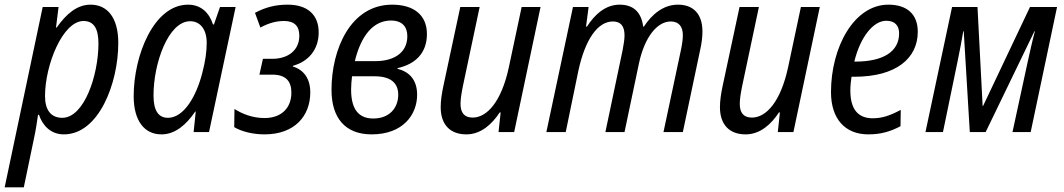

<svg xmlns="http://www.w3.org/2000/svg" viewBox="-56 -566 4559 823"><path d="M211 -61C161 -61 137 -96 137 -154C137 -288 213 -476 302 -476C345 -476 366 -445 366 -380C366 -244 305 -61 211 -61ZM-36 237H46L91 21C97 -6 103 -46 107 -74H111C127 -27 162 10 218 10C367 10 451 -208 451 -382C451 -491 404 -546 332 -546C274 -546 228 -506 187 -448H184L195 -536H127Z M664 -61C623 -61 602 -92 602 -157C602 -296 666 -475 759 -475C803 -475 830 -439 830 -383C830 -347 825 -306 811 -253C785 -151 731 -61 664 -61ZM636 10C695 10 742 -31 781 -88H783L774 0H840L954 -536H887L861 -461H857C841 -511 806 -546 750 -546C603 -546 517 -328 517 -154C517 -48 563 10 636 10Z M1078 10C1206 10 1274 -68 1274 -170C1274 -229 1246 -267 1199 -281L1200 -284C1268 -303 1310 -355 1310 -427C1310 -503 1262 -546 1177 -546C1125 -546 1082 -535 1037 -511L1060 -448C1096 -467 1127 -476 1162 -476C1206 -476 1227 -454 1227 -413C1227 -346 1173 -314 1113 -314H1071L1056 -246H1112C1170 -246 1193 -217 1193 -169C1193 -103 1150 -60 1078 -60C1026 -60 982 -78 949 -99L948 -21C980 -2 1028 10 1078 10Z M1537 10C1672 10 1732 -75 1732 -160C1732 -225 1697 -259 1648 -271V-274C1725 -291 1774 -339 1774 -420C1774 -502 1717 -546 1625 -546C1446 -546 1365 -354 1365 -181C1365 -60 1424 10 1537 10ZM1465 -304C1492 -415 1545 -478 1620 -478C1668 -478 1690 -451 1690 -411C1690 -338 1630 -304 1554 -304ZM1544 -58C1485 -58 1449 -93 1449 -182C1449 -202 1451 -222 1453 -239H1550C1619 -239 1651 -210 1651 -160C1651 -104 1614 -58 1544 -58Z M1943 10C2006 10 2053 -34 2086 -84H2090L2081 0H2148L2261 -536H2180L2125 -277C2093 -129 2031 -62 1970 -62C1933 -62 1918 -84 1918 -121C1918 -141 1922 -166 1928 -196L2000 -536H1917L1844 -195C1838 -166 1833 -135 1833 -107C1833 -31 1874 10 1943 10Z M2286 0H2369L2423 -262C2452 -397 2506 -474 2571 -474C2606 -474 2621 -453 2621 -414C2621 -399 2618 -378 2613 -352L2539 0H2621L2683 -295C2707 -407 2761 -474 2819 -474C2854 -474 2871 -452 2871 -415C2871 -398 2868 -376 2862 -348L2788 0H2871L2945 -351C2951 -378 2955 -404 2955 -431C2955 -506 2916 -546 2850 -546C2787 -546 2738 -504 2704 -452H2701C2693 -513 2660 -546 2600 -546C2538 -546 2492 -502 2460 -452H2456L2467 -536H2400Z M3140 10C3203 10 3250 -34 3283 -84H3287L3278 0H3345L3458 -536H3377L3322 -277C3290 -129 3228 -62 3167 -62C3130 -62 3115 -84 3115 -121C3115 -141 3119 -166 3125 -196L3197 -536H3114L3041 -195C3035 -166 3030 -135 3030 -107C3030 -31 3071 10 3140 10Z M3666 10C3722 10 3762 -3 3804 -25L3805 -95C3760 -71 3726 -59 3685 -59C3620 -59 3589 -100 3589 -178C3589 -197 3591 -218 3594 -237H3606C3787 -237 3878 -317 3878 -430C3878 -504 3833 -546 3752 -546C3605 -546 3506 -364 3506 -171C3506 -58 3565 10 3666 10ZM3606 -302C3632 -409 3688 -477 3743 -477C3781 -477 3798 -455 3798 -423C3798 -343 3727 -302 3611 -302Z M3911 0H3986L4049 -305C4058 -349 4067 -395 4073 -432H4075L4101 0H4169L4378 -432H4380C4369 -391 4359 -345 4349 -300L4284 0H4362L4475 -536H4359L4158 -112H4156L4134 -536H4025Z"/></svg>

Font: Noto Sans Display SemiCondensed
Style: Italic
Weight: 400
Width: 4
Italic angle: -12°
Designer: Monotype Design Team
Foundry: Monotype Imaging Inc.
Version: Version 1.900